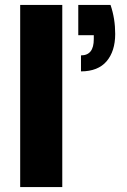

<svg xmlns="http://www.w3.org/2000/svg" viewBox="-20 -760 514 780"><path d="M62 -740C62 -740 62 0 62 0C62 0 233 0 233 0C233 0 233 -740 233 -740C233 -740 62 -740 62 -740ZM429 -740C429 -740 298 -740 298 -740C298 -740 298 -617 298 -617C298 -617 361 -617 361 -617C361 -617 361 -601 361 -601C361 -601 361 -601 361 -601C361 -557 344 -535 309 -535C309 -535 309 -470 309 -470C309 -470 309 -470 309 -470C355 -470 390 -484 413 -511C436 -538 448 -575 448 -622C448 -622 448 -622 448 -622C448 -663 442 -702 429 -740Z"/></svg>

Font: Girnar Poppins
Style: Bold
Weight: 500
Designer: Ninad Kale (Devanagari), Jonny Pinhorn (Latin)
Foundry: Indian Type Foundry
Version: ""